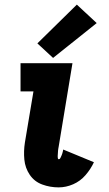

<svg xmlns="http://www.w3.org/2000/svg" viewBox="-20 -804 472 832"><path d="M234 8Q266 8 297 -5.5Q328 -19 350.5 -45Q373 -71 387 -101L254 -156Q253 -151 252 -146.5Q251 -142 249.5 -137.5Q248 -133 246 -128.5Q244 -124 241.5 -119Q239 -114 235 -114Q231 -114 230.5 -119Q230 -124 230 -127.5Q230 -131 230.5 -135Q231 -139 231 -143Q231 -147 231.5 -151Q232 -155 232.5 -159Q233 -163 234 -167L294 -530H69V-408H125L88 -187Q82 -149 85.5 -112.5Q89 -76 109 -46.5Q129 -17 163 -4.5Q197 8 234 8ZM210 -553 399 -704 313 -784 142 -616Z"/></svg>

Font: Iosevka Sparkle Heavy
Style: Italic
Weight: 900
Italic angle: -9°
Designer: Belleve Invis
Foundry: Belleve Invis
Version: Version 4.5.0; ttfautohint (v1.8.3)